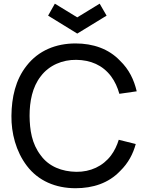

<svg xmlns="http://www.w3.org/2000/svg" viewBox="-20 -1000 794 1036"><path d="M276 -980.2 396.9 -906.3 517.7 -980.2 555.2 -915.6 396.9 -818.8 239.6 -915.6ZM620.8 -245.8C611.5 -215.6 597.9 -186.5 579.2 -161.5C535.4 -103.1 467.7 -71.9 391.7 -72.9C314.6 -74 243.8 -101 200 -161.5C151 -225 140.6 -299 139.6 -375C139.6 -452.1 154.2 -530.2 200 -588.5C244.8 -647.9 316.7 -678.1 391.7 -677.1C468.8 -676 533.3 -649 579.2 -588.5C600 -560.4 614.6 -528.1 624 -493.8L717.7 -507.3C703.1 -568.8 677.1 -625 627.1 -672.9C566.7 -736.5 482.3 -765.6 387.5 -765.6C281.2 -765.6 187.5 -727.1 124 -645.8C63.5 -569.8 42.7 -474 41.7 -375C40.6 -282.3 65.6 -183.3 125 -105.2C186.5 -24 280.2 15.6 387.5 15.6C481.3 15.6 565.6 -11.5 628.1 -77.1C672.9 -120.8 697.9 -169.8 712.5 -222.9Z"/></svg>

Font: Manrope3 Medium
Style: Regular
Weight: 500
Width: 4
Designer: Mikhail Sharanda
Foundry: Mikhail Sharanda
Version: Version 3.000;PS 003.000;hotconv 1.0.88;makeotf.lib2.5.64775